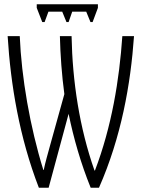

<svg xmlns="http://www.w3.org/2000/svg" viewBox="-20 -884 677 904"><path d="M441 -864H153V-847L179 -780H190L208 -829H273L293 -780H303L320 -829H386L406 -780H416L441 -847ZM163 0H209L303 -348C327 -232 360 -116 407 0H446C551 -238 595 -487 611 -714H556C542 -509 506 -288 427 -81H425C354 -282 321 -502 317 -714H262C264 -627 271 -529 283 -441L216 -200C206 -163 193 -119 186 -84H184C121 -287 81 -520 73 -714H16C30 -486 71 -238 163 0Z"/></svg>

Font: Noto Sans Display Condensed Light
Style: Regular
Weight: 300
Width: 3
Designer: Monotype Design Team
Foundry: Monotype Imaging Inc.
Version: Version 1.900